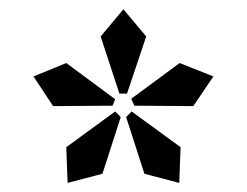

<svg xmlns="http://www.w3.org/2000/svg" viewBox="-20 -738 540 420"><path d="M204.1 -357.9 127.9 -337.9 125 -416 231.9 -494.1 244.1 -481.9ZM226.1 -506.8 96.2 -505.9 53.2 -570.8 125 -600.1 231.9 -521ZM372.1 -337.9 295.9 -357.9 255.9 -481.9 268.1 -494.1 375 -416ZM257.8 -533.2H241.2L200.2 -658.2L250 -717.8L299.8 -658.2ZM402.8 -505.9 273.9 -506.8 267.1 -522 373 -600.1 446.8 -570.8Z"/></svg>

Font: Charis SIL Am
Style: Bold
Weight: 700
Foundry: SIL International
Version: Version 5.000